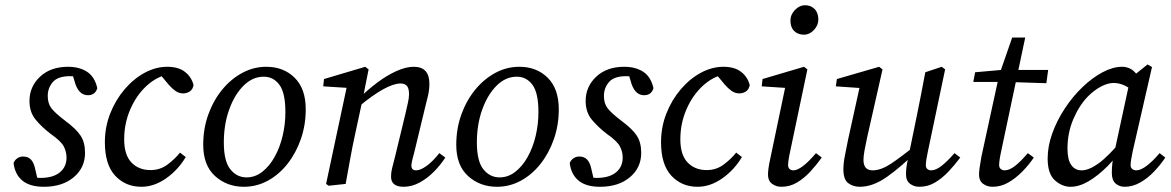

<svg xmlns="http://www.w3.org/2000/svg" viewBox="-20 -705 4487 736"><path d="M128 -1 92 -31Q106 -27 114.5 -25Q123 -23 135 -23Q183 -23 209 -44Q235 -65 235 -101Q235 -123 224.5 -143.5Q214 -164 174 -192Q140 -218 116.5 -246.5Q93 -275 93 -318Q93 -373 133.5 -411Q174 -449 241 -449Q284 -449 313.5 -430Q343 -411 353 -367Q345 -340 317 -340Q284 -340 269 -383L253 -436L282 -408Q275 -410 267 -411.5Q259 -413 248 -413Q202 -413 182.5 -390.5Q163 -368 163 -337Q163 -308 177.5 -289.5Q192 -271 230 -242Q272 -211 289 -185Q306 -159 306 -119Q306 -62 262.5 -25.5Q219 11 148 11Q94 11 65.5 -13Q37 -37 32 -80Q36 -91 46 -98Q56 -105 68 -105Q87 -105 97.5 -94.5Q108 -84 113 -65Z M522 11Q461 11 421.5 -31.5Q382 -74 382 -160Q382 -218 402.5 -270Q423 -322 457.5 -362.5Q492 -403 534.5 -426Q577 -449 621 -449Q664 -449 689 -429.5Q714 -410 722 -379Q719 -362 707.5 -354.5Q696 -347 682 -347Q666 -347 652.5 -356.5Q639 -366 627 -380L586 -429L625 -420Q580 -411 541.5 -375.5Q503 -340 479.5 -286Q456 -232 456 -171Q456 -111 484 -82Q512 -53 557 -53Q594 -53 622.5 -74.5Q651 -96 670 -120L692 -103Q663 -54 617 -21.5Q571 11 522 11Z M915 11Q850 11 804.5 -30Q759 -71 759 -150Q759 -212 778.5 -266Q798 -320 831.5 -361Q865 -402 908.5 -425.5Q952 -449 1001 -449Q1067 -449 1109.5 -407Q1152 -365 1152 -286Q1152 -226 1133.5 -172.5Q1115 -119 1082.5 -77.5Q1050 -36 1007 -12.5Q964 11 915 11ZM925 -25Q958 -25 985.5 -46.5Q1013 -68 1033 -104Q1053 -140 1063.5 -184.5Q1074 -229 1074 -275Q1074 -349 1051 -380Q1028 -411 991 -411Q948 -411 913.5 -376.5Q879 -342 858.5 -285Q838 -228 838 -159Q838 -87 863 -56Q888 -25 925 -25Z M1479 -28Q1479 -44 1483 -60Q1487 -76 1494 -103L1533 -264Q1538 -287 1543 -308Q1548 -329 1548 -343Q1548 -367 1539.5 -376Q1531 -385 1516 -385Q1462 -385 1355 -296L1359 -331Q1391 -362 1427 -389Q1463 -416 1499.5 -432.5Q1536 -449 1566 -449Q1626 -449 1626 -384Q1626 -362 1621 -339.5Q1616 -317 1610 -295L1569 -125Q1564 -106 1560.5 -92Q1557 -78 1557 -71Q1557 -52 1575 -52Q1592 -52 1616 -69.5Q1640 -87 1664 -118L1687 -101Q1669 -73 1644 -47.5Q1619 -22 1589 -5.5Q1559 11 1527 11Q1479 11 1479 -28ZM1305 0 1240 7 1230 0 1311 -380 1330 -367 1219 -374 1222 -402 1380 -449 1393 -439 1370 -324 1342 -194Q1331 -144 1322.5 -96.5Q1314 -49 1305 0Z M1885 11Q1820 11 1774.5 -30Q1729 -71 1729 -150Q1729 -212 1748.5 -266Q1768 -320 1801.5 -361Q1835 -402 1878.5 -425.5Q1922 -449 1971 -449Q2037 -449 2079.5 -407Q2122 -365 2122 -286Q2122 -226 2103.5 -172.5Q2085 -119 2052.5 -77.5Q2020 -36 1977 -12.5Q1934 11 1885 11ZM1895 -25Q1928 -25 1955.5 -46.5Q1983 -68 2003 -104Q2023 -140 2033.5 -184.5Q2044 -229 2044 -275Q2044 -349 2021 -380Q1998 -411 1961 -411Q1918 -411 1883.5 -376.5Q1849 -342 1828.5 -285Q1808 -228 1808 -159Q1808 -87 1833 -56Q1858 -25 1895 -25Z M2260 -1 2224 -31Q2238 -27 2246.5 -25Q2255 -23 2267 -23Q2315 -23 2341 -44Q2367 -65 2367 -101Q2367 -123 2356.5 -143.5Q2346 -164 2306 -192Q2272 -218 2248.5 -246.5Q2225 -275 2225 -318Q2225 -373 2265.5 -411Q2306 -449 2373 -449Q2416 -449 2445.5 -430Q2475 -411 2485 -367Q2477 -340 2449 -340Q2416 -340 2401 -383L2385 -436L2414 -408Q2407 -410 2399 -411.5Q2391 -413 2380 -413Q2334 -413 2314.5 -390.5Q2295 -368 2295 -337Q2295 -308 2309.5 -289.5Q2324 -271 2362 -242Q2404 -211 2421 -185Q2438 -159 2438 -119Q2438 -62 2394.5 -25.5Q2351 11 2280 11Q2226 11 2197.5 -13Q2169 -37 2164 -80Q2168 -91 2178 -98Q2188 -105 2200 -105Q2219 -105 2229.5 -94.5Q2240 -84 2245 -65Z M2654 11Q2593 11 2553.5 -31.5Q2514 -74 2514 -160Q2514 -218 2534.5 -270Q2555 -322 2589.5 -362.5Q2624 -403 2666.5 -426Q2709 -449 2753 -449Q2796 -449 2821 -429.5Q2846 -410 2854 -379Q2851 -362 2839.5 -354.5Q2828 -347 2814 -347Q2798 -347 2784.5 -356.5Q2771 -366 2759 -380L2718 -429L2757 -420Q2712 -411 2673.5 -375.5Q2635 -340 2611.5 -286Q2588 -232 2588 -171Q2588 -111 2616 -82Q2644 -53 2689 -53Q2726 -53 2754.5 -74.5Q2783 -96 2802 -120L2824 -103Q2795 -54 2749 -21.5Q2703 11 2654 11Z M2924 -35Q2924 -46 2926 -61Q2928 -76 2934 -103L2992 -380L3008 -367L2900 -374L2903 -402L3062 -449L3075 -439L3009 -125Q3005 -107 3003 -93.5Q3001 -80 3001 -72Q3001 -62 3007 -57Q3013 -52 3021 -52Q3052 -52 3108 -118L3130 -101Q3110 -73 3086.5 -47.5Q3063 -22 3035.5 -5.5Q3008 11 2975 11Q2955 11 2939.5 -0.5Q2924 -12 2924 -35ZM3062 -572Q3039 -572 3024.5 -586Q3010 -600 3010 -626Q3010 -649 3027.5 -667Q3045 -685 3066 -685Q3088 -685 3102.5 -670.5Q3117 -656 3117 -630Q3117 -608 3100 -590Q3083 -572 3062 -572Z M3276 11Q3250 11 3231.5 -3Q3213 -17 3213 -56Q3213 -81 3219.5 -112Q3226 -143 3231 -170L3279 -388L3286 -367L3184 -374L3188 -402L3350 -449L3363 -439L3304 -178Q3298 -150 3294 -128.5Q3290 -107 3290 -92Q3290 -52 3325 -52Q3357 -52 3395.5 -77.5Q3434 -103 3501 -157V-131Q3434 -65 3380 -27Q3326 11 3276 11ZM3504 11Q3484 11 3468.5 -0.5Q3453 -12 3453 -37Q3453 -48 3454.5 -62Q3456 -76 3462 -103L3493 -254Q3502 -298 3510.5 -341.5Q3519 -385 3527 -428L3590 -449L3603 -439L3537 -125Q3533 -107 3531 -93.5Q3529 -80 3529 -72Q3529 -62 3535 -57Q3541 -52 3549 -52Q3567 -52 3588.5 -68.5Q3610 -85 3639 -118L3661 -101Q3640 -73 3616 -47.5Q3592 -22 3564.5 -5.5Q3537 11 3504 11Z M3711 -391 3718 -428 3842 -439V-437H3998L3991 -386L3838 -391ZM3742 -104 3810 -417 3860 -561H3910L3818 -126Q3814 -108 3812 -94Q3810 -80 3810 -73Q3810 -62 3816.5 -57Q3823 -52 3831 -52Q3849 -52 3870.5 -68.5Q3892 -85 3920 -118L3943 -101Q3924 -73 3899 -47.5Q3874 -22 3845.5 -5.5Q3817 11 3785 11Q3764 11 3748.5 -0.5Q3733 -12 3733 -35Q3733 -46 3735 -61Q3737 -76 3742 -104Z M4084 11Q4051 11 4023.5 -14Q3996 -39 3996 -97Q3996 -145 4014 -194.5Q4032 -244 4062 -289.5Q4092 -335 4129.5 -371Q4167 -407 4206.5 -428Q4246 -449 4281 -449Q4311 -449 4331 -427.5Q4351 -406 4369 -375L4334 -349Q4317 -364 4294.5 -375.5Q4272 -387 4249 -387Q4227 -387 4201 -373.5Q4175 -360 4150 -335Q4117 -301 4094.5 -248.5Q4072 -196 4072 -135Q4072 -93 4086.5 -72.5Q4101 -52 4126 -52Q4154 -52 4191 -78.5Q4228 -105 4286 -174L4294 -153Q4263 -106 4226.5 -69Q4190 -32 4153.5 -10.5Q4117 11 4084 11ZM4291 11Q4271 11 4256.5 -1.5Q4242 -14 4242 -42Q4242 -62 4244 -79Q4246 -96 4251 -118L4313 -405L4379 -458L4396 -448L4322 -125Q4314 -88 4314 -72Q4314 -62 4320.5 -57Q4327 -52 4336 -52Q4353 -52 4377 -70.5Q4401 -89 4425 -118L4447 -101Q4429 -74 4404.5 -48Q4380 -22 4351 -5.5Q4322 11 4291 11Z"/></svg>

Font: Lisu Bosa Light
Style: Italic
Weight: 300
Italic angle: -19°
Designer: David Morse, Annie Olsen, Victor Gaultney, Frank Grießhammer (Latin)
Foundry: SIL International
Version: Version 2.000